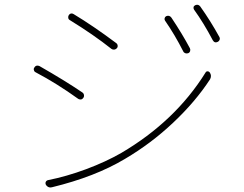

<svg xmlns="http://www.w3.org/2000/svg" viewBox="-20 -788 1040 820"><path d="M684.6 -700.2Q681.6 -705.1 683.1 -710.4Q684.6 -715.8 689.5 -718.8Q703.1 -724.6 711.9 -712.9Q758.8 -642.6 791 -582Q793.9 -576.2 792 -569.8Q790 -563.5 784.2 -561Q778.3 -558.6 772 -560.5Q765.6 -562.5 762.7 -568.4Q726.6 -639.6 684.6 -700.2ZM808.6 -747.1Q805.7 -752 806.6 -757.3Q807.6 -762.7 813.5 -765.6Q817.4 -767.6 822.3 -767.6Q829.1 -767.6 835 -760.7Q878.9 -699.2 917 -629.9Q918.9 -626 918.9 -623Q918.9 -620.1 918 -618.2Q916 -612.3 910.2 -609.4Q896.5 -602.5 888.7 -616.2Q849.6 -690.4 808.6 -747.1ZM278.3 -702.1Q272.5 -705.1 271.5 -711.4Q270.5 -717.8 273.4 -722.7Q278.3 -730.5 286.1 -730.5Q290 -730.5 294.9 -727.5Q378.9 -676.8 475.6 -604.5Q481.4 -600.6 482.4 -593.8Q483.4 -586.9 479 -582Q474.6 -577.1 468.3 -576.2Q461.9 -575.2 456.1 -579.1Q379.9 -639.6 278.3 -702.1ZM202.1 11.7Q198.2 12.7 195.3 12.7Q183.6 12.7 175.8 1Q172.9 -4.9 175.3 -10.7Q177.7 -16.6 184.6 -18.6Q263.7 -34.2 347.7 -65.4Q431.6 -96.7 498 -134.8Q728.5 -270.5 857.4 -477.5Q860.4 -483.4 866.2 -483.4Q872.1 -483.4 876 -478.5Q880.9 -470.7 880.9 -463.9Q880.9 -456.1 877 -449.2Q814.5 -353.5 719.7 -264.2Q625 -174.8 513.7 -109.4Q386.7 -33.2 202.1 11.7ZM131.8 -479.5Q126 -482.4 125 -488.3Q124 -490.2 124 -492.2Q124 -496.1 127 -500Q131.8 -507.8 139.6 -507.8Q143.6 -507.8 148.4 -505.9Q257.8 -443.4 331.1 -393.6Q338.9 -388.7 338.9 -378.9Q338.9 -374 335.9 -370.1Q332 -364.3 326.2 -363.3Q324.2 -363.3 322.3 -363.3Q317.4 -363.3 313.5 -366.2Q222.7 -431.6 131.8 -479.5Z"/></svg>

Font: Gen Jyuu Gothic ExtraLight
Style: Regular
Weight: 100
Designer: [Source Han Sans]
Ryoko NISHIZUKA  (kana & ideographs); Paul D. Hunt (Latin, Greek & Cyrillic); Wenlong ZHANG  (bopomofo
Version: Version 1.002.20150607